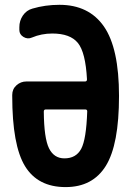

<svg xmlns="http://www.w3.org/2000/svg" viewBox="-20 -760 540 790"><path d="M245.1 -108.4Q293 -108.4 314 -147.5Q335 -186.5 338.9 -301.8Q338.9 -309.6 331.1 -309.6H168Q160.2 -309.6 160.2 -300.8Q161.1 -191.4 181.6 -149.9Q202.1 -108.4 245.1 -108.4ZM224.6 -740.2Q345.7 -740.2 407.7 -650.9Q469.7 -561.5 469.7 -365.2Q469.7 -165 415.5 -77.6Q361.3 9.8 250 9.8Q135.7 9.8 83 -76.2Q30.3 -162.1 30.3 -365.2V-369.1Q30.3 -393.6 47.9 -409.2Q65.4 -424.8 88.9 -424.8H330.1Q337.9 -424.8 337.9 -433.6Q332 -544.9 300.3 -583.5Q268.6 -622.1 195.3 -622.1Q150.4 -622.1 111.3 -605.5Q93.8 -597.7 76.7 -607.9Q59.6 -618.2 59.6 -636.7V-648.4Q59.6 -674.8 74.2 -696.3Q88.9 -717.8 113.3 -724.6Q166 -740.2 224.6 -740.2Z"/></svg>

Font: Rounded Mgen+ 2m bold
Style: Bold
Weight: 700
Designer: [Source Han Sans]
Ryoko NISHIZUKA  (kana & ideographs); Paul D. Hunt (Latin, Greek & Cyrillic); Wenlong ZHANG  (bopomofo
Version: Version 1.059.20150602